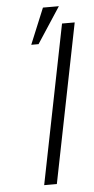

<svg xmlns="http://www.w3.org/2000/svg" viewBox="-55 -823 417 856"><g transform="rotate(-5 153.0 -394.5)"><path d="M164.1 0H107.4L249.5 -710.9H306.2ZM170.9 -789.1H242.2L137.2 -628.4H104.5Z"/></g></svg>

Font: Franko
Style: Light Italic
Weight: 300
Designer: Google
Version: Version 1.200310; 2013